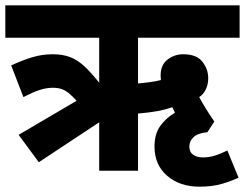

<svg xmlns="http://www.w3.org/2000/svg" viewBox="-20 -642 921 722"><path d="M126 -32 50 -135 268 -263Q242 -292 223.5 -302Q205 -312 180 -312Q154 -312 128.5 -303.5Q103 -295 68 -277L22 -396Q63 -415 100.5 -426.5Q138 -438 178 -438Q215 -438 243 -427.5Q271 -417 296.5 -393.5Q322 -370 353 -331V-500H0V-622H881V-500H499V-328Q520 -330 543 -333Q566 -336 585 -341Q584 -350 584 -358Q584 -398 610 -418Q636 -438 669 -438Q719 -438 741 -410Q763 -382 763 -348Q763 -324 753.5 -305Q744 -286 729 -277Q752 -234 786 -185L760 -145Q723 -141 707.5 -126Q692 -111 692 -91Q692 -70 706.5 -60Q721 -50 743 -50Q764 -50 785 -56Q806 -62 835 -76L877 26Q850 39 814 49.5Q778 60 730 60Q656 60 608.5 19Q561 -22 561 -91Q561 -139 583.5 -169.5Q606 -200 638 -218Q632 -230 628 -239Q600 -229 568 -223.5Q536 -218 499 -215V0H353V-182Z"/></svg>

Font: Noto Sans Devanagari SemiCondensed ExtraBold
Style: Regular
Weight: 800
Width: 4
Designer: Jelle Bosma - Monotype Design Team
Foundry: Monotype Imaging Inc.
Version: Version 2.004; ttfautohint (v1.8.4.7-5d5b)